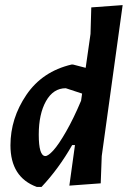

<svg xmlns="http://www.w3.org/2000/svg" viewBox="-20 -724 501 753"><path d="M266 -471 316 -458 335 -591 338 -695 461 -704 379 -112 375 -5 252 4 274 -155H263Q210 -62 143 9H124Q21 -29 21 -154Q21 -260 83.5 -352Q146 -444 261 -471ZM132 -196Q132 -112 158 -112Q169 -112 189.5 -134.5Q210 -157 239.5 -208.5Q269 -260 298 -329L302 -357L238 -378Q189 -378 160.5 -327.5Q132 -277 132 -196Z"/></svg>

Font: Alegreya Sans SC
Style: Bold Italic
Weight: 700
Italic angle: -7°
Designer: Juan Pablo del Peral
Foundry: Huerta Tipografica
Version: Version 2.007